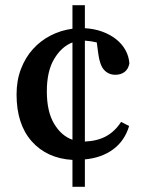

<svg xmlns="http://www.w3.org/2000/svg" viewBox="-20 -677 554 742"><path d="M260 -513Q218 -497 189.5 -449.5Q161 -402 161 -324Q161 -246 189 -199Q217 -152 260 -137ZM479 -190Q462 -133 417.5 -100Q373 -67 308 -61V45H260V-59Q161 -65 102.5 -131Q44 -197 44 -312Q44 -366 61 -410.5Q78 -455 107.5 -487.5Q137 -520 176 -540Q215 -560 260 -566V-657H308V-568Q344 -566 374.5 -555Q405 -544 428 -526Q451 -508 464.5 -484Q478 -460 480 -432Q476 -410 461.5 -399Q447 -388 426 -388Q400 -388 383 -406Q366 -424 360 -468L354 -513Q334 -518 308 -520V-130Q357 -132 391 -151Q425 -170 448 -206Z"/></svg>

Font: Source Serif Pro Semibold
Style: Regular
Weight: 600
Designer: Frank Grießhammer
Foundry: Adobe Systems Incorporated
Version: Version 1.014;PS Version 1.0;hotconv 1.0.73;makeotf.lib2.5.5